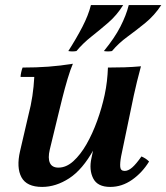

<svg xmlns="http://www.w3.org/2000/svg" viewBox="-20 -721 655 756"><path d="M146 15Q85 15 64.5 -23Q44 -61 59 -126L92 -268Q102 -306 107.5 -343Q113 -380 115 -418H61Q61 -425 63.5 -436.5Q66 -448 69 -455Q123 -455 170.5 -458.5Q218 -462 267 -470Q257 -447 246 -410Q235 -373 225.5 -335Q216 -297 209 -268L176 -132Q168 -98 176.5 -79.5Q185 -61 210 -61Q241 -61 269 -86.5Q297 -112 320.5 -153Q344 -194 362.5 -245Q381 -296 392 -347H422Q393 -212 349 -132.5Q305 -53 252.5 -19Q200 15 146 15ZM414 15Q364 15 347 -18.5Q330 -52 340 -98L392 -347Q398 -375 401 -401.5Q404 -428 405 -455Q439 -455 470.5 -456Q502 -457 535 -460Q526 -427 519.5 -400Q513 -373 507 -346L457 -106Q452 -79 453.5 -63.5Q455 -48 471 -48Q485 -48 500.5 -61.5Q516 -75 537 -105Q546 -101 553 -96.5Q560 -92 567 -85Q540 -41 500 -13Q460 15 414 15ZM465 -701Q440 -661 406.5 -632Q373 -603 340 -577Q307 -551 281 -520Q265 -517 249 -520Q281 -570 304.5 -615.5Q328 -661 338 -701ZM615 -701Q588 -660 552.5 -631Q517 -602 482 -576.5Q447 -551 421 -520Q405 -517 389 -520Q431 -571 454 -616Q477 -661 487 -701Z"/></svg>

Font: Poltawski Nowy SemiBold
Style: Italic
Weight: 600
Italic angle: -12°
Version: Version 1.001;gftools[0.9.25]